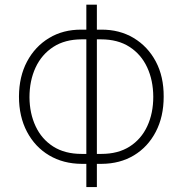

<svg xmlns="http://www.w3.org/2000/svg" viewBox="-20 -760 772 811"><path d="M324.2 -634.8H407.7Q484.9 -635.3 544.7 -599.4Q604.5 -563.5 638.2 -500Q671.9 -436.5 671.4 -351.6Q671.4 -267.1 637.9 -203.1Q604.5 -139.2 545.7 -103.8Q486.8 -68.4 409.7 -67.9H324.7Q247.1 -68.4 187.5 -103.8Q127.9 -139.2 94 -203.4Q60.1 -267.6 60.1 -352.5Q60.5 -436.5 94.2 -500Q127.9 -563.5 187.3 -599.4Q246.6 -635.3 324.2 -634.8ZM325.7 -593.8Q254.4 -593.8 205.1 -561.8Q155.8 -529.8 130.1 -474.4Q104.5 -418.9 104.5 -349.1Q105 -281.2 130.4 -226.8Q155.8 -172.4 204.8 -141.1Q253.9 -109.9 324.7 -109.9H408.2Q479 -109.9 527.8 -141.1Q576.7 -172.4 602.1 -227.1Q627.4 -281.7 627.4 -351.6Q627 -420.9 601.6 -475.6Q576.2 -530.3 527.1 -562Q478 -593.8 406.2 -593.8ZM389.2 -740.2V30.3H344.7V-740.2Z"/></svg>

Font: Inter Tight ExtraLight
Style: Regular
Weight: 250
Designer: Rasmus Andersson
Foundry: rsms
Version: Version 3.004